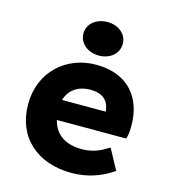

<svg xmlns="http://www.w3.org/2000/svg" viewBox="-108 -794 783 891"><g transform="rotate(15 283.5 -348.0)"><path d="M317 12C392 12 455 -11 504 -43L516 -51L463 -149L449 -141C415 -119 378 -107 334 -107C258 -107 205 -141 189 -208H522L525 -219C529 -232 530 -251 530 -272C530 -404 455 -503 299 -503C159 -503 41 -403 41 -245C41 -85 154 12 317 12ZM302 -384C362 -384 393 -358 398 -304H188C204 -358 250 -384 302 -384ZM393 -628C393 -674 353 -708 299 -708C246 -708 204 -675 204 -628C204 -581 246 -547 299 -547C353 -547 393 -581 393 -628Z"/></g></svg>

Font: Falling Sky
Style: Bd+
Weight: 400
Designer: Paul D. Hunt
Foundry: Adobe Systems Incorporated
Version: Version 1.02